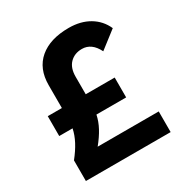

<svg xmlns="http://www.w3.org/2000/svg" viewBox="-164 -830 914 956"><g transform="rotate(-30 293.0 -351.5)"><path d="M56.2 0V-118.7Q85.9 -155.8 104.2 -190.4Q122.6 -225.1 129.9 -260.3H53.2V-374.5H134.3V-505.9Q134.3 -600.6 194.8 -651.9Q255.4 -703.1 362.8 -703.1Q430.7 -703.1 480 -674.1Q529.3 -645 552.7 -592.3L454.1 -516.1Q422.9 -579.6 367.2 -579.6Q324.7 -579.6 298.1 -552.7Q271.5 -525.9 271.5 -475.1V-374.5H438V-260.3H267.1Q259.8 -224.6 241.2 -190.2Q222.7 -155.8 192.4 -118.7H543.5V0Z"/></g></svg>

Font: Cascadia Code NF
Style: Bold
Weight: 700
Monospace: yes
Designer: Aaron Bell
Foundry: Saja Typeworks
Version: Version 2404.023; ttfautohint (v1.8.4)